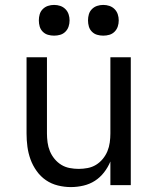

<svg xmlns="http://www.w3.org/2000/svg" viewBox="-20 -753 640 781"><path d="M268 8Q242 8 215.5 1.5Q189 -5 167 -20Q145 -35 129 -57.5Q113 -80 104 -105Q95 -130 91.5 -156.5Q88 -183 88 -210V-520H171V-210Q171 -192 173.5 -173.5Q176 -155 183 -138Q190 -121 202 -106.5Q214 -92 229.5 -82.5Q245 -73 263.5 -69.5Q282 -66 300 -66Q318 -66 336.5 -69.5Q355 -73 370.5 -82.5Q386 -92 398 -106.5Q410 -121 417 -138Q424 -155 426.5 -173.5Q429 -192 429 -210V-520H512V0H429V-96Q419 -72 403 -51.5Q387 -31 366 -17.5Q345 -4 319.5 2Q294 8 268 8ZM400 -608Q387 -608 375 -611.5Q363 -615 354 -624Q345 -633 341.5 -645Q338 -657 338 -670Q338 -683 341.5 -695Q345 -707 354 -716Q363 -725 375 -729Q387 -733 400 -733Q413 -733 425 -729Q437 -725 446 -716Q455 -707 459 -695Q463 -683 463 -670Q463 -657 459 -645Q455 -633 446 -624Q437 -615 425 -611.5Q413 -608 400 -608ZM200 -608Q187 -608 175 -611.5Q163 -615 154 -624Q145 -633 141.5 -645Q138 -657 138 -670Q138 -683 141.5 -695Q145 -707 154 -716Q163 -725 175 -729Q187 -733 200 -733Q213 -733 225 -729Q237 -725 246 -716Q255 -707 259 -695Q263 -683 263 -670Q263 -657 259 -645Q255 -633 246 -624Q237 -615 225 -611.5Q213 -608 200 -608Z"/></svg>

Font: Iosevka Custom Extended
Style: Regular
Weight: 400
Width: 7
Monospace: yes
Designer: Belleve Invis
Foundry: Belleve Invis
Version: Version 11.2.4; ttfautohint (v1.8.4)